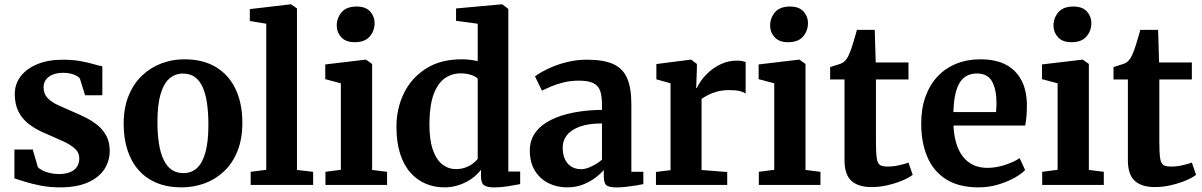

<svg xmlns="http://www.w3.org/2000/svg" viewBox="-20 -839 5455 871"><path d="M128.7 -160.6 151.3 -82.3Q156.5 -74.3 171.2 -66.6Q185.8 -59 205.5 -54.2Q225.3 -49.4 245.6 -49.4Q278.5 -49.4 299.3 -58.5Q320 -67.5 329.9 -83.5Q339.7 -99.4 339.7 -119.5Q339.7 -146.8 319.6 -165Q299.5 -183.1 264.7 -199Q229.8 -214.9 184.3 -234.5Q140.1 -253 109.4 -277.4Q78.7 -301.8 62.8 -334.9Q47 -367.9 47 -412.3Q47 -457.8 73.8 -492.8Q100.5 -527.8 149.3 -547.9Q198 -568.1 263.4 -568.1Q312 -568.1 346.7 -561.5Q381.4 -555 405.2 -547.9Q429 -540.7 444.2 -538.2V-406.9H365.9L342.5 -482.4Q338.6 -489.2 327.6 -495.1Q316.7 -501.1 301.2 -504.9Q285.7 -508.7 267.4 -508.7Q240 -508.8 219.7 -500.6Q199.4 -492.5 188.6 -477.8Q177.7 -463.1 177.7 -443.1Q177.7 -413 195.9 -394.2Q214.1 -375.3 243.4 -362.1Q272.7 -348.9 305.4 -334.6Q337.4 -321.2 368.3 -305.8Q399.1 -290.4 423.8 -269.9Q448.4 -249.5 463 -221.5Q477.7 -193.5 477.7 -154.9Q477.7 -108.1 452.9 -70.6Q428.2 -33.2 378 -11.1Q327.8 11 252.2 11Q205.3 11 164.8 3.1Q124.4 -4.8 93.8 -14.6Q63.2 -24.3 45.4 -29.6V-160.6Z M541 -276.7Q541 -349.9 563.5 -404.8Q585.9 -459.8 624.8 -496.5Q663.6 -533.2 712.9 -551.6Q762.3 -570 816.5 -570Q901.3 -570 959.8 -534.5Q1018.4 -498.9 1048.9 -434.4Q1079.4 -369.9 1079.4 -282.3Q1079.4 -207.8 1056.9 -152.6Q1034.4 -97.4 995.6 -61.1Q956.8 -24.7 907.3 -6.9Q857.7 11 803.6 11Q740.2 11 691.3 -9.2Q642.4 -29.3 609 -67.1Q575.6 -104.9 558.3 -158Q541 -211.1 541 -276.7ZM811.8 -53.7Q848.9 -53.7 874.1 -77.1Q899.2 -100.6 912.3 -149Q925.4 -197.4 925.4 -272Q925.4 -326.6 919.2 -369.8Q913 -413 899.5 -443.3Q886 -473.6 864 -489.5Q842 -505.3 810.3 -505.3Q773.4 -505.3 747.5 -481.9Q721.5 -458.4 707.9 -410.2Q694.2 -362.1 694.2 -287Q694.2 -231.9 700.9 -188.7Q707.5 -145.5 721.7 -115.4Q735.8 -85.3 758 -69.5Q780.3 -53.7 811.8 -53.7Z M1187.8 -68.7V-731.4L1113.3 -743.6V-797.7L1298.5 -819.4H1300.6L1327.2 -800.6V-68.1L1400.5 -59.6V0H1117.2V-59.6Z M1526.3 -68.7V-461.1L1455.5 -479.9V-546.7L1638.5 -568.4H1640.5L1668.1 -548.8V-68.1L1735.9 -59.6V0H1456.4V-59.6ZM1588.8 -647.6Q1548.3 -647.6 1527.9 -670.3Q1507.6 -692.9 1507.6 -722.1Q1507.6 -757.5 1529.7 -783.4Q1551.9 -809.3 1597.2 -809.3H1598.2Q1639.1 -809.3 1659.3 -786.7Q1679.4 -764 1679.4 -734.8Q1679.4 -699.5 1657.3 -673.5Q1635.2 -647.6 1589.8 -647.6Z M1996.1 11Q1951.7 11 1912.4 -5.1Q1873.1 -21.3 1842.9 -54.7Q1812.7 -88.2 1795.6 -140.3Q1778.5 -192.4 1778.5 -264.4Q1778.5 -346.6 1812.3 -416Q1846.1 -485.5 1912.2 -527.7Q1978.4 -570 2074.7 -570Q2094.4 -570 2112.9 -567.7Q2131.4 -565.3 2147.1 -561.6V-731.4L2048.9 -744.6V-800.6L2254.8 -819.4H2258.3L2286 -798.5V-60.9H2339.7V-3.8Q2318.1 0.7 2285 5.9Q2252 11.2 2220.9 11.2Q2191.5 11.2 2176.7 1.8Q2161.9 -7.5 2161.9 -40.9V-69Q2145.5 -46.6 2119.8 -28.5Q2094 -10.3 2062.2 0.3Q2030.4 11 1996.1 11ZM2048.2 -71.9Q2071.8 -71.9 2091.1 -79Q2110.5 -86 2124.7 -96.8Q2139 -107.5 2147.1 -118V-481.7Q2140.1 -491.5 2117.9 -498.9Q2095.7 -506.2 2069.5 -506.2Q2030.5 -506.2 1998.7 -484.5Q1966.9 -462.8 1947.9 -413.2Q1929 -363.7 1928 -280.5Q1927.4 -206.4 1943.4 -160.3Q1959.4 -114.1 1986.8 -93Q2014.2 -71.9 2048.2 -71.9Z M2383.5 -156.1Q2383.5 -203.6 2409 -238.2Q2434.5 -272.8 2479.5 -295.1Q2524.5 -317.4 2583.8 -328.7Q2643.1 -340 2710.9 -340.6V-363.6Q2710.9 -402.2 2702.8 -426.3Q2694.6 -450.4 2672 -461.7Q2649.5 -473.1 2606.5 -473.1Q2568.2 -473.1 2536 -465Q2503.8 -456.9 2479.1 -446.4Q2454.4 -435.9 2438.4 -428L2406.9 -492.6Q2415.8 -499.9 2437.5 -512.4Q2459.2 -524.9 2490.7 -537.8Q2522.3 -550.7 2561.1 -559.4Q2599.9 -568.2 2642.7 -568.2Q2719 -568.2 2762.9 -547.9Q2806.7 -527.6 2825.4 -483.1Q2844.1 -438.7 2844.1 -366.1V-59.6H2898.5V-3.8Q2887.1 -1.2 2865.7 2.3Q2844.3 5.8 2820.1 8.5Q2795.9 11.2 2776.2 11.2Q2742.4 11.2 2730.7 1.1Q2719 -9.1 2719 -40.6V-67.5Q2706.5 -52.8 2682.9 -34.3Q2659.2 -15.8 2626.2 -2.4Q2593.2 11 2551.9 11Q2506.7 11 2468.4 -8Q2430 -27.1 2406.8 -64.3Q2383.5 -101.6 2383.5 -156.1ZM2616.3 -71.5Q2638 -71.5 2664.7 -84.6Q2691.4 -97.6 2710.9 -114.8V-279.1Q2648.2 -279 2608.7 -264Q2569.2 -249.1 2550.9 -224.6Q2532.6 -200.2 2532.6 -170.5Q2532.6 -137.7 2543.2 -115.8Q2553.8 -93.8 2572.7 -82.7Q2591.6 -71.5 2616.3 -71.5Z M2955.7 0V-59L3021.9 -67.2V-461.1L2957.6 -479.2V-548.5L3112.8 -568.4H3115.6L3141.4 -548.8V-527L3138.3 -439.5H3141.4Q3145.9 -452.1 3160.4 -472.7Q3174.9 -493.2 3198.4 -514.3Q3222 -535.3 3253.7 -549.6Q3285.3 -563.9 3323.7 -563.9Q3337.8 -563.9 3347.4 -561.9Q3356.9 -559.9 3362.6 -557.7V-414.4Q3353.1 -421.6 3335.6 -425.9Q3318 -430.2 3288.8 -430.2Q3256.8 -430.2 3232.4 -423.4Q3208.1 -416.6 3190.9 -407.4Q3173.8 -398.3 3162.6 -390.4V-67.8L3279 -58.7V0Z M3492.3 -68.7V-461.1L3421.5 -479.9V-546.7L3604.5 -568.4H3606.5L3634.1 -548.8V-68.1L3701.9 -59.6V0H3422.4V-59.6ZM3554.8 -647.6Q3514.3 -647.6 3493.9 -670.3Q3473.6 -692.9 3473.6 -722.1Q3473.6 -757.5 3495.7 -783.4Q3517.9 -809.3 3563.2 -809.3H3564.2Q3605.1 -809.3 3625.3 -786.7Q3645.4 -764 3645.4 -734.8Q3645.4 -699.5 3623.3 -673.5Q3601.2 -647.6 3555.8 -647.6Z M3934 9.6Q3872.6 9.6 3841.8 -19.1Q3811.1 -47.7 3811.1 -111.9V-478.4H3745.9V-534.6Q3757.5 -538.8 3769.6 -542.3Q3781.8 -545.8 3792.1 -549.5Q3802.5 -553.2 3808.6 -558.6Q3815.2 -564.6 3819.9 -570.8Q3824.5 -577 3828.5 -585.1Q3832.5 -593.2 3836.6 -604.2Q3841.8 -616.9 3847.3 -634.6Q3852.8 -652.3 3858.2 -670.7Q3863.6 -689.1 3867.4 -703.5H3948.3L3952.6 -555.7H4101.3V-478.4H3953.7V-197.7Q3953.7 -144.7 3957.6 -120.4Q3961.5 -96.2 3973.1 -89.8Q3984.8 -83.4 4007.6 -83.4Q4032.5 -83.4 4059 -89.4Q4085.5 -95.3 4101.3 -101.5L4120.5 -45.8Q4103.4 -32.6 4073.3 -20Q4043.1 -7.3 4006.6 1.1Q3970.2 9.6 3934 9.6Z M4419.9 11Q4329 11 4271.2 -26Q4213.5 -63 4186.2 -128.4Q4159 -193.8 4159 -278.6Q4159 -346.7 4178.4 -400.6Q4197.9 -454.6 4233.4 -492.4Q4269 -530.2 4318.5 -550.1Q4368 -570 4428 -570Q4529.2 -570 4582.6 -517.1Q4636.1 -464.3 4638.5 -368.4Q4638.5 -335.9 4636.6 -311.9Q4634.7 -287.8 4630.7 -269.5H4305.4Q4307.2 -224.8 4318 -189.3Q4328.8 -153.7 4348.1 -128.7Q4367.4 -103.7 4395.3 -90.6Q4423.1 -77.5 4459.7 -77.5Q4500.5 -77.5 4541.8 -91.7Q4583.1 -105.9 4605.7 -121.6L4630.4 -67.6Q4614.3 -50.3 4581.8 -32.1Q4549.2 -13.9 4507.1 -1.5Q4464.9 11 4419.9 11ZM4305 -330.6H4498.5Q4499.2 -337.6 4499.6 -345.3Q4500 -352.9 4500.2 -360Q4500.5 -367.1 4500.5 -372.8Q4500.3 -432.5 4480.6 -469.1Q4460.9 -505.6 4411.6 -505.6Q4389.6 -505.6 4370.9 -497.6Q4352.2 -489.6 4337.9 -470.3Q4323.6 -451 4315.1 -417Q4306.7 -383 4305 -330.6Z M4777.8 -68.7V-461.1L4707 -479.9V-546.7L4890 -568.4H4892L4919.6 -548.8V-68.1L4987.4 -59.6V0H4707.9V-59.6ZM4840.3 -647.6Q4799.8 -647.6 4779.4 -670.3Q4759.1 -692.9 4759.1 -722.1Q4759.1 -757.5 4781.2 -783.4Q4803.4 -809.3 4848.7 -809.3H4849.7Q4890.6 -809.3 4910.8 -786.7Q4930.9 -764 4930.9 -734.8Q4930.9 -699.5 4908.8 -673.5Q4886.7 -647.6 4841.3 -647.6Z M5219.5 9.6Q5158.1 9.6 5127.3 -19.1Q5096.6 -47.7 5096.6 -111.9V-478.4H5031.4V-534.6Q5043 -538.8 5055.1 -542.3Q5067.3 -545.8 5077.6 -549.5Q5088 -553.2 5094.1 -558.6Q5100.7 -564.6 5105.4 -570.8Q5110 -577 5114 -585.1Q5118 -593.2 5122.1 -604.2Q5127.3 -616.9 5132.8 -634.6Q5138.3 -652.3 5143.7 -670.7Q5149.1 -689.1 5152.9 -703.5H5233.8L5238.1 -555.7H5386.8V-478.4H5239.2V-197.7Q5239.2 -144.7 5243.1 -120.4Q5247 -96.2 5258.6 -89.8Q5270.3 -83.4 5293.1 -83.4Q5318 -83.4 5344.5 -89.4Q5371 -95.3 5386.8 -101.5L5406 -45.8Q5388.9 -32.6 5358.8 -20Q5328.6 -7.3 5292.1 1.1Q5255.7 9.6 5219.5 9.6Z"/></svg>

Font: Merriweather 7pt Light
Style: Regular
Weight: 300
Designer: Eben Sorkin
Foundry: Eben Sorkin
Version: Version 2.200;gftools[0.9.31]